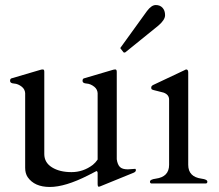

<svg xmlns="http://www.w3.org/2000/svg" viewBox="-20 -729 870 763"><path d="M368 -43Q366 -51 362 -48.5Q358 -46 330 -32Q239 14 178 14Q117 14 90 -25Q80 -40 80 -62V-359Q79 -374 67 -384Q52 -396 36 -397Q20 -398 20 -407.5Q20 -417 27 -418L139 -451Q145 -453 150.5 -453Q156 -453 156 -444V-117Q156 -83 186.5 -64Q217 -45 264 -45Q311 -45 349 -74Q360 -83 368 -95V-359Q367 -374 355 -384Q340 -396 324 -397Q308 -398 308 -407.5Q308 -417 315 -418L427 -451Q433 -453 438.5 -453Q444 -453 444 -443V-96Q447 -75 456.5 -65.5Q466 -56 488 -56L517 -58Q520 -58 520 -52.5Q520 -47 512 -43L382 10Q376 13 372 13Q368 13 368 1ZM781 -19Q804 -16 804 -7Q804 -1 799 0H581Q576 -1 576 -7Q576 -16 599 -19Q652 -26 652 -74V-333Q652 -353 630 -361Q620 -364 608.5 -366.5Q597 -369 590.5 -371Q584 -373 582.5 -374.5Q581 -376 581 -381.5Q581 -387 588 -391L713 -450Q718 -453 720 -453Q728 -453 728 -441V-74Q728 -26 781 -19ZM460 -535Q458 -537 458 -538Q458 -539 460 -541L564 -685Q582 -709 599 -709Q616 -709 626 -698Q636 -687 636 -668.5Q636 -650 609 -627L478 -521Q475 -520 473.5 -520Q472 -520 471 -521Z"/></svg>

Font: Cardo
Style: Regular
Weight: 400
Designer: David J. Perry
Foundry: David J. Perry
Version: Version 1.0451